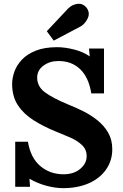

<svg xmlns="http://www.w3.org/2000/svg" viewBox="-20 -961 638 997"><path d="M454 -476Q441 -559 396 -602Q351 -645 281 -644Q238 -644 205.5 -620Q173 -596 173 -558Q173 -512 213 -482Q253 -452 335 -418Q373 -403 413 -383Q453 -363 487 -335.5Q521 -308 542 -271.5Q563 -235 563 -186Q563 -127 531 -81Q499 -35 441.5 -9.5Q384 16 307 16Q267 16 220.5 3.5Q174 -9 133 -33L136 9H59V-225H125Q139 -141 189.5 -98.5Q240 -56 310 -56Q363 -56 396.5 -84Q430 -112 430 -150Q430 -185 405.5 -208Q381 -231 344.5 -247Q308 -263 270 -278Q206 -304 154.5 -336.5Q103 -369 73 -414.5Q43 -460 43 -525Q43 -556 55 -589.5Q67 -623 94 -651.5Q121 -680 166 -698Q211 -716 277 -716Q317 -716 364.5 -704Q412 -692 446 -668L442 -709H520V-476ZM259 -750 223 -799 334 -917Q355 -938 383.5 -941Q412 -944 431 -919Q448 -894 436 -867Q424 -840 401 -825Z"/></svg>

Font: Lora
Style: Bold
Weight: 700
Designer: Olga Karpushina, Alexei Vanyashin (Cyrillic)
Foundry: Cyreal
Version: Version 3.006; ttfautohint (v1.8.4.7-5d5b);gftools[0.9.30]